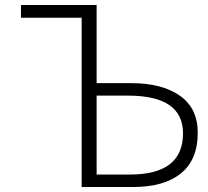

<svg xmlns="http://www.w3.org/2000/svg" viewBox="-20 -749 832 769"><path d="M307 0V-678H64V-729H367V-416H506Q628 -416 700 -366Q772 -316 772 -217Q772 -109 704.5 -54.5Q637 0 513 0ZM367 -50H501Q713 -50 713 -215Q713 -366 493 -366H367Z"/></svg>

Font: NotoSansHansLight
Style: Regular
Weight: 300
Designer: Ryoko NISHIZUKA  (kana & ideographs); Paul D. Hunt (Latin, Greek & Cyrillic); Wenlong ZHANG  (bopomofo); Sandoll Communi
Foundry: Adobe Systems Incorporated
Version: Version 1.00;December 8, 2021;FontCreator 13.0.0.2675 64-bit